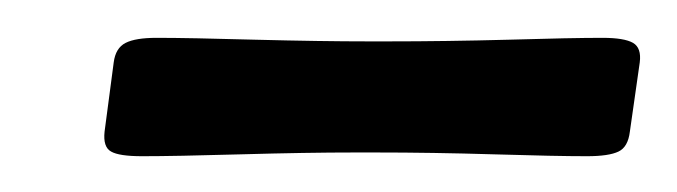

<svg xmlns="http://www.w3.org/2000/svg" viewBox="-20 -678 363 103"><path d="M170.4 -596.2Q144.5 -596.2 109.1 -595.2Q73.7 -594.2 56.2 -594.2Q43.9 -594.2 39.6 -596.7Q35.2 -599.1 36.1 -607.4L41 -644.5Q42 -652.3 47.4 -655Q52.7 -657.7 64 -657.7Q81.5 -657.7 116.9 -656.7Q152.3 -655.8 177.7 -655.8H188Q219.2 -655.8 252.9 -656.7Q286.6 -657.7 303.2 -657.7Q314.9 -657.7 319.6 -655Q324.2 -652.3 323.2 -644.5L317.9 -607.4Q316.9 -599.1 311.8 -596.7Q306.6 -594.2 294.9 -594.2Q278.3 -594.2 245.1 -595.2Q211.9 -596.2 181.2 -596.2Z"/></svg>

Font: Cooper* Medium
Style: Italic
Weight: 500
Italic angle: -7°
Designer: Owen Earl
Foundry: indestructible type*
Version: Version 0.001